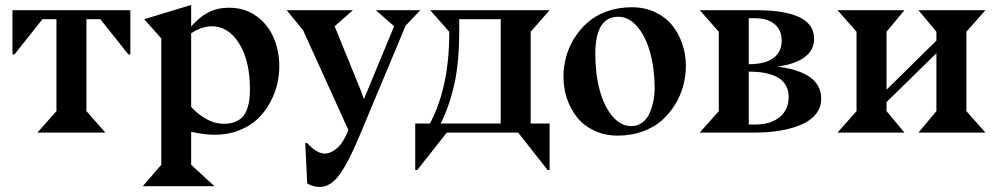

<svg xmlns="http://www.w3.org/2000/svg" viewBox="-20 -531 3992 769"><path d="M206.1 -85.9V-454.1H149.9L38.1 -313H29.8V-490.2H502V-313H494.1L381.8 -454.1H326.2V-85.9L401.9 0H129.9Z M745.6 -397.9V-103Q770.5 -74.7 805.2 -54.9Q839.8 -35.2 877.9 -35.2Q903.3 -35.2 922.4 -43.2Q941.4 -51.3 952.4 -63.7Q963.4 -76.2 970 -95Q976.6 -113.8 978.8 -132.3Q981 -150.9 981 -173.8Q981 -288.1 937.7 -356.9Q894.5 -425.8 828.6 -425.8Q789.1 -425.8 745.6 -397.9ZM557.6 -454.1 745.6 -511.2V-424.8Q776.4 -460.4 812.3 -480.2Q848.1 -500 898.9 -500Q961.4 -500 1007.8 -465.8Q1054.2 -431.6 1076.4 -379.2Q1098.6 -326.7 1098.6 -265.1Q1098.6 -230 1090.3 -193.8Q1082 -157.7 1062 -120.8Q1042 -84 1012.9 -55.7Q983.9 -27.3 938.7 -9.3Q893.6 8.8 838.9 8.8Q801.3 8.8 745.6 -2.9V128.9L838.9 214.8H551.8L626 128.9V-377Z M1128.4 -490.2H1393.6L1320.3 -425.8L1425.3 -168L1437.5 -133.8L1558.6 -425.8L1485.4 -490.2H1663.6L1604.5 -428.2L1420.4 12.2Q1376 118.7 1340.1 168.2Q1304.2 217.8 1260.3 217.8Q1234.9 217.8 1210.4 204.1L1202.6 42H1210.4Q1248 84 1280.3 84Q1304.2 84 1329.3 63Q1354.5 42 1375.5 -9.8L1194.3 -409.2Z M1745.1 -36.1H1985.4V-454.1H1819.3V-410.2Q1819.3 -278.8 1799.1 -190.9Q1778.8 -103 1745.1 -36.1ZM2181.2 -36.1V149.9H2173.3L2055.2 0H1769.5L1651.4 149.9H1643.1V-36.1H1702.1Q1779.3 -183.1 1779.3 -397.9V-403.8L1703.1 -490.2H2181.2L2105.5 -403.8V-36.1Z M2727.1 -267.1Q2727.1 -227.5 2716.8 -188.5Q2706.5 -149.4 2684.3 -113Q2662.1 -76.7 2630.9 -48.8Q2599.6 -21 2553.7 -4.4Q2507.8 12.2 2454.1 12.2Q2402.8 12.2 2360.6 -7.6Q2318.4 -27.3 2291.7 -60.5Q2265.1 -93.8 2251 -135.5Q2236.8 -177.2 2236.8 -223.1Q2236.8 -262.7 2247.1 -301.8Q2257.3 -340.8 2279.5 -377Q2301.8 -413.1 2333.3 -440.9Q2364.7 -468.8 2410.6 -485.4Q2456.5 -502 2510.3 -502Q2562 -502 2604 -482.2Q2646 -462.4 2672.4 -429.4Q2698.7 -396.5 2712.9 -354.7Q2727.1 -313 2727.1 -267.1ZM2456.1 -463.9Q2364.3 -463.9 2364.3 -314Q2364.3 -235.8 2381.8 -170.4Q2399.4 -105 2432.9 -65.4Q2466.3 -25.9 2508.8 -25.9Q2535.2 -25.9 2554.4 -41.5Q2573.7 -57.1 2583.5 -81.8Q2593.3 -106.4 2597.7 -130.1Q2602.1 -153.8 2602.1 -175.8Q2602.1 -253.9 2584.2 -319.3Q2566.4 -384.8 2532.7 -424.3Q2499 -463.9 2456.1 -463.9Z M2979 -32.2H3004.9Q3066.4 -32.2 3102.5 -61.8Q3138.7 -91.3 3138.7 -142.1Q3138.7 -244.1 2979 -244.1ZM2979 -458V-273.9Q3044.9 -273.9 3077.9 -298.6Q3110.8 -323.2 3110.8 -368.2Q3110.8 -411.1 3082 -434.6Q3053.2 -458 3002.9 -458ZM3004.9 0H2782.7L2858.9 -85.9V-403.8L2782.7 -490.2H3008.8Q3240.7 -490.2 3240.7 -376Q3240.7 -329.6 3201.9 -301.5Q3163.1 -273.4 3093.8 -264.2Q3269 -242.2 3269 -136.2Q3269 -101.1 3248 -74.5Q3227.1 -47.9 3189.9 -32Q3152.8 -16.1 3106.2 -8.1Q3059.6 0 3004.9 0Z M3602.5 0H3334.5L3410.6 -85.9V-403.8L3334.5 -490.2H3602.5L3530.8 -403.8V-171.9L3730.5 -368.2V-403.8L3658.7 -490.2H3926.8L3850.6 -403.8V-85.9L3926.8 0H3658.7L3730.5 -85.9V-317.9L3530.8 -122.1V-85.9Z"/></svg>

Font: Bluu Next
Style: Bold
Weight: 700
Designer: Jean-Baptiste Morizot, Igor Stepanchenko (Cyrillic)
Foundry: Igor Stepanchenko
Version: Version 1.005